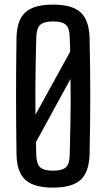

<svg xmlns="http://www.w3.org/2000/svg" viewBox="-20 -828 474 855"><path d="M216 7.5Q130.5 7.5 92.5 -27.5Q54.5 -62.5 53.5 -142.5Q52.5 -216 52 -279.2Q51.5 -342.5 51.5 -402.2Q51.5 -462 52 -524.2Q52.5 -586.5 53.5 -657.5Q54.5 -738 92.5 -772.8Q130.5 -807.5 216 -807.5Q301.5 -807.5 339.2 -772.8Q377 -738 379 -657.5Q380.5 -586 381.2 -523.8Q382 -461.5 382 -401.8Q382 -342 381.2 -279Q380.5 -216 379 -142.5Q377 -62.5 339.2 -27.5Q301.5 7.5 216 7.5ZM216 -68Q257.5 -68 273.8 -83.2Q290 -98.5 290.5 -139Q292 -206 293.2 -261.2Q294.5 -316.5 294.8 -368.2Q295 -420 294 -476.5L140 -195Q140.5 -181.5 140.8 -167.8Q141 -154 141.5 -139Q142.5 -98.5 158.8 -83.2Q175 -68 216 -68ZM138 -317.5 292.5 -598Q292.5 -613 292 -628.8Q291.5 -644.5 290.5 -661Q290 -701.5 273.8 -717Q257.5 -732.5 216 -732.5Q175 -732.5 158.8 -717Q142.5 -701.5 141.5 -661Q140 -594.5 138.8 -538.5Q137.5 -482.5 137.5 -429.2Q137.5 -376 138 -317.5Z"/></svg>

Font: Big Shoulders Text Thin Medium
Style: Regular
Weight: 500
Version: Version 2.002